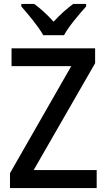

<svg xmlns="http://www.w3.org/2000/svg" viewBox="-20 -961 543 981"><path d="M201 -781H307C331 -826 386 -890 420 -928V-941H354C320 -915 288 -888 254 -850C222 -886 186 -918 155 -941H89V-928C124 -888 177 -825 201 -781ZM474 0V-92H152L466 -638V-714H39V-623H344L31 -76V0Z"/></svg>

Font: Noto Sans Arabic UI SmCn Md
Style: Regular
Weight: 500
Width: 4
Designer: Monotype Design Team, Nadine Chahine and Nizar Qandah
Foundry: Monotype Imaging Inc.
Version: Version 2.010